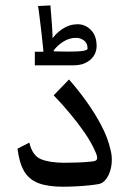

<svg xmlns="http://www.w3.org/2000/svg" viewBox="-20 -690 478 716"><path d="M214.8 6.3Q159.7 6.3 124.5 -6.6Q89.4 -19.5 70.6 -50.5Q51.8 -81.5 45.4 -135.7L89.4 -158.2Q100.6 -109.4 133.3 -96.2Q166 -83 220.2 -83Q242.2 -83 269.5 -84Q296.9 -85 319.8 -87.4Q332 -88.4 337.2 -91.3Q342.3 -94.2 342.3 -101.6Q342.3 -106 340.3 -112.3Q338.4 -118.7 334.5 -126.5Q320.8 -158.7 295.2 -195.8Q269.5 -232.9 239.3 -268.8Q209 -304.7 180.2 -334.5L237.3 -393.6Q271 -355.5 302.5 -311.5Q334 -267.6 357.9 -222.2Q381.8 -176.8 391.6 -133.8Q397 -113.8 397 -94.7Q397 -63.5 385.3 -38.1Q379.4 -25.4 370.4 -16.1Q361.3 -6.8 349.6 -3.9Q337.9 -1.5 314.7 1Q291.5 3.4 264.9 4.9Q238.3 6.3 214.8 6.3ZM109.9 -446.3V-497.1H164.1L143.1 -478Q142.6 -495.1 139.6 -522.5Q136.7 -549.8 133.3 -579.3Q129.9 -608.9 126.7 -633.3Q123.5 -657.7 122.1 -667.5L168 -669.9Q171.9 -623.5 173.6 -598.4Q175.3 -573.2 175.8 -561.3Q176.3 -549.3 175.3 -542.2Q174.3 -535.2 172.9 -524.4L166.5 -534.2Q186 -564.5 212.6 -582Q239.3 -599.6 269.5 -599.6Q298.3 -599.6 319.3 -577.9Q340.3 -556.2 340.3 -518.6Q340.3 -504.9 335.2 -492.2Q330.1 -479.5 318.4 -468.3Q306.6 -458 291 -452.1Q275.4 -446.3 249 -446.3ZM181.2 -498.5Q198.2 -498 212.9 -497.8Q227.5 -497.6 239.3 -497.6Q274.9 -497.6 290.8 -500.5Q306.6 -503.4 306.6 -508.8Q306.6 -528.8 293.5 -538.8Q280.3 -548.8 264.6 -548.8Q239.7 -549.3 217.3 -535.4Q194.8 -521.5 179.7 -501.5Z"/></svg>

Font: Markazi Text Medium
Style: Regular
Weight: 500
Designer: Borna Izadpanah (Arabic designer), Fiona Ross (Arabic design director) and Florian Runge (Latin designer)
Foundry: Borna Izadpanah and Florian Runge
Version: Version 1.001